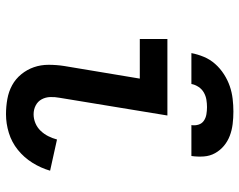

<svg xmlns="http://www.w3.org/2000/svg" viewBox="-99 -691 798 640"><g transform="rotate(90 300.0 -371.0)"><path d="M361 8Q335 8 310 3.5Q285 -1 264 -12.5Q243 -24 227.5 -43Q212 -62 204 -85Q196 -108 196 -134Q196 -160 200 -186L242 -438H110V-530H365L306 -171Q303 -155 303.5 -139.5Q304 -124 311 -111Q318 -98 331.5 -91Q345 -84 361 -84Q376 -84 390.5 -90Q405 -96 416 -107.5Q427 -119 434 -133Q441 -147 445 -162L549 -139Q540 -108 522.5 -80Q505 -52 479.5 -31.5Q454 -11 423 -1.5Q392 8 361 8ZM157 -610Q161 -631 169.5 -651.5Q178 -672 193 -689Q208 -706 227.5 -718.5Q247 -731 267.5 -738Q288 -745 309.5 -747.5Q331 -750 352 -750Q373 -750 393.5 -747.5Q414 -745 432.5 -738Q451 -731 466 -718.5Q481 -706 490.5 -689Q500 -672 501.5 -651.5Q503 -631 500 -610H397Q399 -622 395.5 -633.5Q392 -645 382.5 -651.5Q373 -658 361 -660Q349 -662 337 -662Q325 -662 312.5 -660Q300 -658 288.5 -651.5Q277 -645 269.5 -633.5Q262 -622 260 -610Z"/></g></svg>

Font: Iosevka Curly SmBdEx
Style: Italic
Weight: 600
Width: 7
Italic angle: -9°
Monospace: yes
Designer: Belleve Invis
Foundry: Belleve Invis
Version: Version 11.1.0; ttfautohint (v1.8.3)